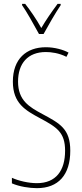

<svg xmlns="http://www.w3.org/2000/svg" viewBox="-20 -970 429 1000"><path d="M183 -793H207C233 -840 267 -900 296 -943V-950H280C246 -904 221 -868 195 -824C171 -868 137 -917 111 -950H95V-943C117 -912 156 -843 183 -793ZM346 -185C346 -299 292 -327 201 -376C132 -413 74 -447 74 -545C74 -640 125 -699 219 -699C246 -699 287 -694 326 -674L337 -696C310 -711 264 -724 219 -724C117 -724 47 -663 47 -545C47 -431 113 -395 189 -354C277 -307 319 -280 319 -185C319 -82 272 -16 172 -16C129 -16 77 -28 42 -44V-15C81 2 134 10 172 10C284 10 346 -59 346 -185Z"/></svg>

Font: Noto Sans Armenian ExtraCondensed Thin
Style: Regular
Weight: 100
Width: 2
Designer: Monotype Design Team
Foundry: Monotype Imaging Inc.
Version: Version 2.008